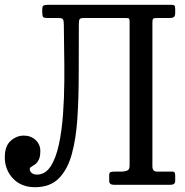

<svg xmlns="http://www.w3.org/2000/svg" viewBox="-20 -770 772 800"><path d="M0 -115Q0 -161.5 24.5 -183.2Q49 -205 79 -205Q109 -205 128.5 -186.5Q148 -168 148 -141Q148 -116.5 141.2 -103.8Q134.5 -91 126 -85Q117.5 -79 110.8 -75.2Q104 -71.5 104 -65Q104 -56 112.2 -49.2Q120.5 -42.5 133.5 -42.5Q168.5 -42.5 190.8 -76.5Q213 -110.5 225.2 -167.2Q237.5 -224 242.5 -292.8Q247.5 -361.5 248 -431.8Q248.5 -502 247.2 -563.2Q246 -624.5 246 -665.5Q246 -682.5 242.8 -688.8Q239.5 -695 222.5 -695H178.5Q163 -695 159.5 -699.5Q156 -704 156 -720V-730Q156 -744.5 161.8 -747.2Q167.5 -750 181 -750H692Q703.5 -750 706.8 -747.2Q710 -744.5 710 -733V-716Q710 -703 704.2 -699Q698.5 -695 689 -695H634Q622 -695 618.5 -692.2Q615 -689.5 615 -677V-77Q615 -55 634 -55H699Q706 -55 708 -50.5Q710 -46 710 -39V-16Q710 0 690 0H455Q435 0 435 -16V-41Q435 -49 439.5 -52Q444 -55 458 -55H486Q499 -55 509.5 -59Q520 -63 520 -80V-678Q520 -688 518.2 -691.5Q516.5 -695 505 -695H331Q315 -695 311.8 -690Q308.5 -685 308.5 -669Q308 -563.5 308 -463.5Q308 -363.5 302.5 -277.8Q297 -192 279 -127.2Q261 -62.5 224.5 -26.2Q188 10 126 10Q68.5 10 34.2 -26.2Q0 -62.5 0 -115Z"/></svg>

Font: Besley* Narrow
Style: Regular
Weight: 400
Width: 4
Designer: Owen Earl
Foundry: indestructible type*
Version: Version 3.000; ttfautohint (v1.8.3)